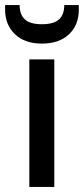

<svg xmlns="http://www.w3.org/2000/svg" viewBox="-45 -733 329 753"><path d="M70 -500H168V0H70ZM-25 -695V-713H32Q32 -676 52.5 -657Q73 -638 119 -638Q166 -638 186.5 -657Q207 -676 207 -713H264V-694Q264 -635 225.5 -598.5Q187 -562 119 -562Q52 -562 13.5 -599Q-25 -636 -25 -695Z"/></svg>

Font: AF Albert Sans Medium
Style: Regular
Weight: 500
Designer: Andreas Rasmussen
Foundry: a.Foundry
Version: Version 1.300;Glyphs 3.2 (3231)